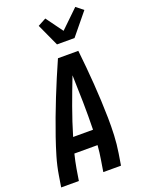

<svg xmlns="http://www.w3.org/2000/svg" viewBox="-180 -1070 859 1152"><g transform="rotate(-20 250.0 -494.5)"><path d="M3 0 15 -74Q24 -130 40.5 -186Q57 -242 76 -297Q95 -352 115.5 -407Q136 -462 158 -517Q180 -572 203 -626.5Q226 -681 250 -735H380Q386 -681 391 -626.5Q396 -572 400 -517Q404 -462 406.5 -407Q409 -352 410 -297Q411 -242 408.5 -186Q406 -130 397 -74L385 0H272L284 -74Q288 -96 290.5 -118.5Q293 -141 295 -164H147Q141 -141 136.5 -118.5Q132 -96 128 -74L116 0ZM174 -260H301Q303 -348 301.5 -435Q300 -522 297 -609Q263 -522 231.5 -435Q200 -348 174 -260ZM273 -815 208 -957 260 -985 338 -878 453 -989 498 -953 385 -815Z"/></g></svg>

Font: Iosevka Curly
Style: Bold Italic
Weight: 700
Italic angle: -9°
Monospace: yes
Designer: Belleve Invis
Foundry: Belleve Invis
Version: Version 22.1.2; ttfautohint (v1.8.4)